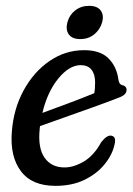

<svg xmlns="http://www.w3.org/2000/svg" viewBox="-20 -612 443 641"><path d="M362.5 -130Q355.5 -96.5 330.2 -64.8Q305 -33 263.2 -12.2Q221.5 8.5 165 8.5Q86.5 8.5 49.8 -40.5Q13 -89.5 19.5 -171.5Q25 -248 58.8 -310Q92.5 -372 145.2 -408.2Q198 -444.5 261 -444.5Q315 -444.5 342.5 -416.8Q370 -389 375.5 -345.5Q378 -330.5 387 -328Q400 -326 402.5 -315Q403.5 -305.5 397.2 -298.2Q391 -291 374 -285Q339.5 -271.5 291.2 -254.2Q243 -237 195.2 -220Q147.5 -203 113.5 -191Q113 -186 112.5 -181Q106 -118 128.8 -85.5Q151.5 -53 195.5 -53Q226 -53 259.8 -72.8Q293.5 -92.5 318 -137.5Q337.5 -162 352 -159Q369 -155.5 362.5 -130ZM249.5 -394.5Q211.5 -394.5 175 -350.2Q138.5 -306 121.5 -235Q159.5 -249 208.5 -267.2Q257.5 -285.5 295 -301Q297.5 -315.5 297.5 -337.5Q297.5 -364 285.5 -379.2Q273.5 -394.5 249.5 -394.5ZM248 -481.5Q221 -481.5 209.8 -497Q198.5 -512.5 205 -537.5Q211.5 -562 231 -577.2Q250.5 -592.5 277.5 -592.5Q304.5 -592.5 316 -577.2Q327.5 -562 321 -537.5Q314 -513 294.5 -497.2Q275 -481.5 248 -481.5Z"/></svg>

Font: Fraunces 144pt S100
Style: Italic
Weight: 400
Italic angle: -16°
Version: Version 1.000; ttfautohint (v1.8.3)